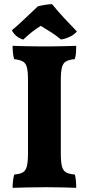

<svg xmlns="http://www.w3.org/2000/svg" viewBox="-20 -899 426 922"><path d="M114.4 -514.2Q114.4 -554.4 109.3 -575Q104.2 -595.6 89.8 -603.7Q75.4 -611.8 47.8 -615Q44.2 -627.2 42.3 -644.8Q40.4 -662.4 40.4 -679Q57.2 -678 85.3 -677.5Q113.4 -677 143.4 -676.5Q173.4 -676 196.2 -676Q219 -676 246.4 -676.5Q273.8 -677 299.9 -677.5Q326 -678 346 -679Q346 -661.8 345 -645.7Q344 -629.6 338.6 -615Q311.6 -612.4 297.2 -604.3Q282.8 -596.2 277.4 -575.3Q272 -554.4 272 -514.2V-163Q272 -122.2 277.4 -100.7Q282.8 -79.2 297.5 -71.1Q312.2 -63 339.2 -61Q342.8 -50 344.4 -31.8Q346 -13.6 346 3Q320.8 2 282.9 1Q245 0 202.2 0Q159.4 0 115.6 1Q71.8 2 40.4 3Q40.4 -13 42.6 -31.2Q44.8 -49.4 48.4 -61Q75.4 -63 89.5 -71.1Q103.6 -79.2 109 -100.7Q114.4 -122.2 114.4 -163ZM91.6 -708.8Q72.6 -715 59.1 -725.8Q45.6 -736.6 37 -753.6Q68.2 -779.4 100 -810.1Q131.8 -840.8 161.8 -868.6Q179 -873 197.9 -876Q216.8 -879 230 -879Q255.8 -847.2 285.9 -814.6Q316 -782 349.4 -747.6Q336 -732.2 314.4 -722.1Q292.8 -712 272.6 -709.4Q249.8 -728.4 225.9 -743.9Q202 -759.4 175.6 -774.8Q153 -760.8 131.8 -744.1Q110.6 -727.4 91.6 -708.8Z"/></svg>

Font: Vollkorn
Style: Regular
Weight: 400
Designer: Friedrich Althausen
Foundry: Friedrich Althausen
Version: Version 4.104